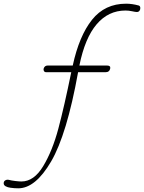

<svg xmlns="http://www.w3.org/2000/svg" viewBox="-42 -835 780 1040"><path d="M718 -791Q718 -782 713 -776Q708 -770 699 -770Q692 -770 673.5 -774Q655 -778 638 -778Q545 -778 481.5 -703.5Q418 -629 388 -480H538Q558 -480 555 -464Q551 -444 531 -444H381Q320 -106 235 39.5Q150 185 57 185Q36 185 15 182Q-1 180 -11.5 174Q-22 168 -22 158Q-22 147 -13.5 142Q-5 137 5 139Q20 143 41 145.5Q62 148 74 148Q142 148 192 65Q242 -18 274 -138Q306 -258 344 -444H206Q200 -444 196.5 -449.5Q193 -455 194 -462Q199 -480 216 -480H352Q387 -641 456.5 -728Q526 -815 641 -815Q674 -815 710 -805Q718 -802 718 -791Z"/></svg>

Font: Mali ExtraLight
Style: Italic
Weight: 275
Italic angle: -10°
Version: Version 1.000; ttfautohint (v1.6)